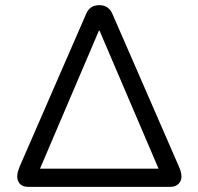

<svg xmlns="http://www.w3.org/2000/svg" viewBox="-20 -725 770 745"><path d="M90 0Q61 0 51 -21Q41 -42 56 -78L314 -670.5Q321.5 -688.5 334.2 -696.8Q347 -705 365.5 -705Q402 -705 416.5 -670.5L674.5 -78Q691 -40.5 679.2 -20.2Q667.5 0 640.5 0ZM364 -606.5 120.5 -36V-70.5H610V-36L366 -606.5Z"/></svg>

Font: Nunito ExtraLight
Style: Regular
Weight: 200
Designer: Vernon Adams
Foundry: Vernon Adams
Version: Version 3.602;April 4, 2023;FontCreator 14.0.0.2856 64-bit